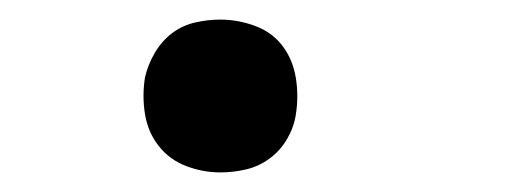

<svg xmlns="http://www.w3.org/2000/svg" viewBox="-20 -168 540 196"><path d="M205 8Q187 8 170 1.5Q153 -5 142 -19Q131 -33 128 -51.5Q125 -70 128 -89Q131 -102 138 -114Q145 -126 155.5 -134Q166 -142 179 -145Q192 -148 205 -148Q223 -148 240.5 -141.5Q258 -135 268.5 -121Q279 -107 282 -88.5Q285 -70 282 -51Q280 -38 273 -26Q266 -14 255 -6Q244 2 231 5Q218 8 205 8Z"/></svg>

Font: Iosevka
Style: Italic
Weight: 400
Italic angle: -9°
Monospace: yes
Designer: Belleve Invis
Foundry: Belleve Invis
Version: Version 32.5.0; ttfautohint (v1.8.4)